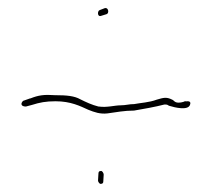

<svg xmlns="http://www.w3.org/2000/svg" viewBox="-20 -566 532 474"><path d="M37 -317C30 -310 32 -303 44 -303L59 -307C78 -313 93 -316 117 -316C155 -316 178 -304 198 -295C213 -289 227 -284 245 -286C267 -289 287 -293 311 -293C334 -297 363 -302 386 -308H388C394 -308 395 -306 397 -305C413 -300 444 -293 449 -307C453 -317 444 -317 435 -315C411 -308 411 -318 405 -320C391 -327 384 -325 367 -320C349 -313 326 -312 311 -309H310C299 -309 290 -306 278 -306C263 -306 244 -300 224 -303H223C207 -307 192 -314 178 -321C164 -329 145 -331 117 -331H116C89 -333 75 -331 55 -323H54ZM222 -120C222 -117 226 -112 228 -112C234 -112 235 -115 235 -118L236 -135C236 -139 232 -144 230 -144C224 -144 223 -141 223 -137ZM226 -541C220 -539 220 -523 230 -527L243 -531C250 -533 248 -548 239 -546ZM433 -315H435C437 -315 438 -316 440 -317Z"/></svg>

Font: Stray Cat
Style: ExLtCn
Weight: 200
Version: Version 1.0